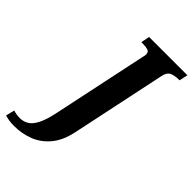

<svg xmlns="http://www.w3.org/2000/svg" viewBox="-423 -815 1156 1156"><g transform="rotate(45 155.5 -237.0)"><path d="M-66 240Q-92 240 -110 237Q-128 234 -145 229L-131 173Q-105 182 -75 182Q-45 182 -20 167Q5 152 25 113Q45 74 60 2L188 -604Q192 -618 192 -627Q192 -648 174.5 -653.5Q157 -659 131 -659H119L130 -714H456L444 -659H433Q404 -659 380.5 -649Q357 -639 349 -600L222 2Q204 90 161 142Q118 194 59 217Q0 240 -66 240Z"/></g></svg>

Font: Noto Serif Condensed ExtraBold
Style: Italic
Weight: 800
Width: 3
Italic angle: -12°
Designer: Monotype Design Team
Foundry: Monotype Imaging Inc.
Version: Version 2.014; ttfautohint (v1.8.4.7-5d5b)